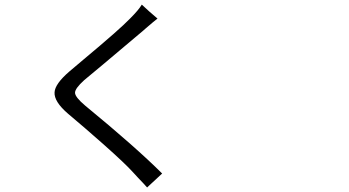

<svg xmlns="http://www.w3.org/2000/svg" viewBox="-20 -785 1540 847"><path d="M628.9 42Q617.2 28.3 589.8 0Q574.2 -17.6 566.4 -25.4Q532.2 -63.5 436.5 -148.4Q352.5 -222.7 280.3 -283.2Q217.8 -336.9 220.7 -377.9Q222.7 -415 286.1 -469.7Q303.7 -484.4 349.6 -523.4Q507.8 -655.3 553.7 -703.1Q591.8 -741.2 605.5 -764.6L639.6 -733.4L674.8 -703.1Q658.2 -690.4 621.1 -658.2Q615.2 -652.3 612.3 -650.4Q569.3 -613.3 432.6 -499Q373 -450.2 351.6 -431.6Q310.5 -394.5 311 -375.5Q311.5 -356.4 355.5 -319.3Q580.1 -134.8 695.3 -19.5Z"/></svg>

Font: Bpmf GenSeki Gothic R
Style: R
Weight: 400
Foundry: But Ko
Version: Version 1.320